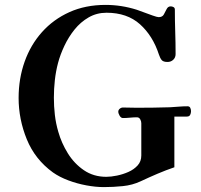

<svg xmlns="http://www.w3.org/2000/svg" viewBox="-20 -758 821 784"><path d="M760 -304Q760 -296 756.5 -289Q753 -282 743 -282H692V-75Q657 -63 623 -48.5Q589 -34 555 -18Q521 -2 481.5 2Q442 6 404 6Q371 6 333 -1Q295 -8 259 -21.5Q223 -35 196 -54Q123 -107 89.5 -189Q56 -271 56 -358Q56 -437 80.5 -506Q105 -575 151.5 -627Q198 -679 263.5 -708.5Q329 -738 411 -738Q476 -738 539 -718Q548 -715 566.5 -708Q585 -701 603.5 -694.5Q622 -688 628 -688Q643 -688 649 -699Q655 -710 660.5 -721Q666 -732 677 -732Q683 -732 688.5 -729Q694 -726 694 -719Q694 -673 695.5 -628Q697 -583 697 -537Q697 -523 687.5 -514Q678 -505 664 -505Q647 -505 640.5 -512.5Q634 -520 629 -535Q604 -612 551.5 -659Q499 -706 415 -706Q375 -706 342 -687Q309 -668 284.5 -637.5Q260 -607 243 -571Q226 -535 217 -501Q208 -467 204 -431Q200 -395 200 -359Q200 -324 204 -289Q208 -254 218 -220Q231 -174 257 -132Q283 -90 322.5 -63Q362 -36 414 -36Q433 -36 457.5 -41Q482 -46 504.5 -56Q527 -66 542 -82.5Q557 -99 557 -123V-255Q557 -263 552.5 -271Q548 -279 539 -279Q525 -279 510.5 -277.5Q496 -276 482 -276Q474 -276 468.5 -285.5Q463 -295 463 -302Q463 -309 469 -314Q475 -319 482 -319Q496 -319 510.5 -318.5Q525 -318 539 -318Q573 -318 606.5 -318.5Q640 -319 674 -320Q692 -321 710 -322.5Q728 -324 746 -324Q754 -324 757 -317.5Q760 -311 760 -304Z"/></svg>

Font: Kaisei Decol
Style: Bold
Weight: 700
Designer: Font-Kai, 金井和夫
Foundry: KAZUO KANAI
Version: Version 5.003